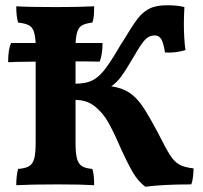

<svg xmlns="http://www.w3.org/2000/svg" viewBox="-20 -703 773 732"><path d="M718 -61Q718 -50 716 -30.5Q714 -11 709 0Q600 0 534 9Q506 -12 485.5 -47.5Q465 -83 438 -143Q412 -203 392 -238Q372 -273 341.5 -297.5Q311 -322 268 -322V-160Q268 -119 273.5 -98.5Q279 -78 292.5 -69.5Q306 -61 332 -59Q339 -39 339 3Q288 0 200 0Q104 0 42 3Q42 -33 49 -59Q77 -61 91 -69.5Q105 -78 110.5 -98.5Q116 -119 116 -160V-468L39 -467Q30 -466 11 -466Q11 -514 22 -539H116Q114 -570 108 -585.5Q102 -601 88.5 -607.5Q75 -614 49 -617Q42 -639 42 -679Q93 -676 194 -676Q280 -676 339 -679Q339 -662 338 -646Q337 -630 332 -617Q308 -614 295 -607.5Q282 -601 276 -585.5Q270 -570 268 -539H371Q371 -496 360 -468Q322 -469 268 -469V-384Q305 -384 329 -395Q353 -406 374.5 -432Q396 -458 428 -512Q442 -536 449 -546Q485 -606 504.5 -631.5Q524 -657 549.5 -670Q575 -683 617 -683Q657 -683 683 -676Q681 -638 681 -612Q681 -557 687 -512Q647 -500 609 -503Q603 -542 594 -555Q585 -568 570 -568Q548 -568 532.5 -551Q517 -534 490 -487Q459 -434 441.5 -410.5Q424 -387 404 -374Q446 -368 473.5 -349.5Q501 -331 524 -297Q547 -263 583 -195Q613 -135 629.5 -110Q646 -85 664.5 -75Q683 -65 718 -61Z"/></svg>

Font: Vollkorn SC
Style: Bold
Weight: 700
Designer: Friedrich Althausen
Foundry: Friedrich Althausen
Version: Version 4.015